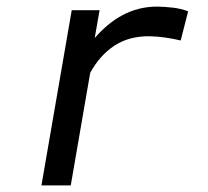

<svg xmlns="http://www.w3.org/2000/svg" viewBox="-20 -559 627 579"><path d="M454.6 -539.1Q478 -538.6 501.5 -535.9Q524.9 -533.2 547.4 -524.9L524.9 -437Q501.5 -442.4 478 -445.8Q454.6 -449.2 430.7 -449.7Q369.1 -450.2 325.2 -421.4Q281.2 -392.6 252 -339.4L193.4 0H105L196.3 -528.3H280.3L265.6 -444.3Q284.2 -465.8 305.2 -483.4Q326.2 -501 349.6 -513.4Q373 -525.9 399.2 -532.5Q425.3 -539.1 454.6 -539.1Z"/></svg>

Font: Roboto Mono
Style: Italic
Weight: 400
Designer: Google
Version: Version 2.000985; 2015; ttfautohint (v1.3)